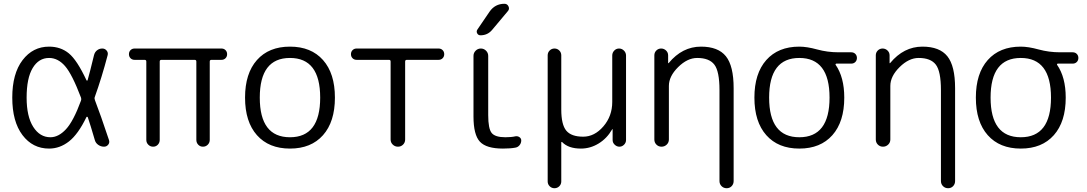

<svg xmlns="http://www.w3.org/2000/svg" viewBox="-20 -777 5757 1017"><path d="M240 -470Q185 -470 153 -416.5Q121 -363 121 -260Q121 -160 156 -105Q191 -50 247 -50Q290 -50 329.5 -92.5Q369 -135 409 -244Q412 -252 409 -260Q362 -384 324.5 -427Q287 -470 240 -470ZM240 10Q153 10 99 -61.5Q45 -133 45 -260Q45 -387 99.5 -458.5Q154 -530 240 -530Q301 -530 344.5 -494.5Q388 -459 438 -352Q439 -350 441 -350Q443 -350 444 -352Q455 -390 478 -485Q482 -501 494 -510.5Q506 -520 522 -520Q536 -520 545 -509Q554 -498 550 -484Q519 -366 482 -263Q479 -256 483 -246Q512 -171 557 -36Q562 -22 553.5 -11Q545 0 531 0Q514 0 500 -10Q486 -20 482 -36Q459 -115 445 -156Q444 -158 441.5 -158.5Q439 -159 438 -157Q394 -66 345.5 -28Q297 10 240 10Z M693 -460Q680 -460 671.5 -468.5Q663 -477 663 -490Q663 -503 671.5 -511.5Q680 -520 693 -520H1153Q1166 -520 1174.5 -511.5Q1183 -503 1183 -490Q1183 -477 1174.5 -468.5Q1166 -460 1153 -460H1100Q1091 -460 1091 -451V-36Q1091 -21 1080.5 -10.5Q1070 0 1055 0Q1040 0 1030 -10.5Q1020 -21 1020 -36V-451Q1020 -460 1011 -460H835Q826 -460 826 -451V-36Q826 -21 816 -10.5Q806 0 791 0Q776 0 765.5 -10.5Q755 -21 755 -36V-451Q755 -460 746 -460Z M1676 -260Q1676 -470 1516 -470Q1356 -470 1356 -260Q1356 -50 1516 -50Q1676 -50 1676 -260ZM1691 -61Q1628 10 1516 10Q1404 10 1341 -61Q1278 -132 1278 -260Q1278 -388 1341 -459Q1404 -530 1516 -530Q1628 -530 1691 -459Q1754 -388 1754 -260Q1754 -132 1691 -61Z M1869 -460Q1856 -460 1847.5 -468.5Q1839 -477 1839 -490Q1839 -503 1847.5 -511.5Q1856 -520 1869 -520H2303Q2316 -520 2324.5 -511.5Q2333 -503 2333 -490Q2333 -477 2324.5 -468.5Q2316 -460 2303 -460H2135Q2126 -460 2126 -451V-38Q2126 -22 2115 -11Q2104 0 2088 0Q2072 0 2060.5 -11Q2049 -22 2049 -38V-451Q2049 -460 2041 -460Z M2644 10Q2556 10 2522 -26.5Q2488 -63 2488 -160V-481Q2488 -497 2499.5 -508.5Q2511 -520 2527 -520Q2543 -520 2554.5 -508.5Q2566 -497 2566 -481V-167Q2566 -95 2584.5 -72.5Q2603 -50 2657 -50Q2689 -50 2710 -55Q2722 -57 2731.5 -50.5Q2741 -44 2741 -33Q2741 -19 2732 -8Q2723 3 2710 5Q2684 10 2644 10ZM2573 -715Q2602 -757 2652 -757Q2667 -757 2673.5 -743Q2680 -729 2670 -718L2587 -619Q2563 -590 2525 -590Q2513 -590 2507.5 -600.5Q2502 -611 2509 -621Z M2881 184V-484Q2881 -499 2891.5 -509.5Q2902 -520 2917 -520Q2932 -520 2942.5 -509.5Q2953 -499 2953 -484V-197Q2953 -117 2979.5 -85Q3006 -53 3069 -53Q3129 -53 3176 -107.5Q3223 -162 3223 -237V-483Q3223 -498 3233.5 -509Q3244 -520 3259 -520Q3274 -520 3285 -509Q3296 -498 3296 -483V-35Q3296 -21 3285.5 -10.5Q3275 0 3261 0Q3247 0 3236 -10.5Q3225 -21 3225 -35V-92Q3225 -93 3224 -93Q3222 -93 3222 -91Q3195 -44 3151 -17Q3107 10 3057 10Q2991 10 2958 -24Q2956 -26 2954.5 -25Q2953 -24 2953 -22V184Q2953 199 2942.5 209.5Q2932 220 2917 220Q2902 220 2891.5 209.5Q2881 199 2881 184Z M3446 -38V-484Q3446 -499 3456.5 -509.5Q3467 -520 3482 -520Q3497 -520 3508 -509.5Q3519 -499 3519 -484V-443Q3519 -442 3520 -442Q3521 -442 3522 -443Q3594 -530 3693 -530Q3784 -530 3825 -479Q3866 -428 3866 -310V182Q3866 198 3855.5 209Q3845 220 3829 220Q3813 220 3802 209Q3791 198 3791 182V-300Q3791 -399 3764 -434.5Q3737 -470 3673 -470Q3621 -470 3572 -421.5Q3523 -373 3523 -322V-38Q3523 -22 3511.5 -11Q3500 0 3484 0Q3468 0 3457 -11Q3446 -22 3446 -38Z M4374 -260Q4374 -470 4214 -470Q4054 -470 4054 -260Q4054 -50 4214 -50Q4374 -50 4374 -260ZM4214 -530Q4254 -530 4308.5 -515Q4363 -500 4422 -500H4489Q4502 -500 4510.5 -491.5Q4519 -483 4519 -470Q4519 -457 4510.5 -448.5Q4502 -440 4489 -440H4410Q4408 -440 4406.5 -438Q4405 -436 4406 -434Q4452 -368 4452 -260Q4452 -132 4389 -61Q4326 10 4214 10Q4102 10 4039 -61Q3976 -132 3976 -260Q3976 -388 4039 -459Q4102 -530 4214 -530Z M4619 -38V-484Q4619 -499 4629.5 -509.5Q4640 -520 4655 -520Q4670 -520 4681 -509.5Q4692 -499 4692 -484V-443Q4692 -442 4693 -442Q4694 -442 4695 -443Q4767 -530 4866 -530Q4957 -530 4998 -479Q5039 -428 5039 -310V182Q5039 198 5028.5 209Q5018 220 5002 220Q4986 220 4975 209Q4964 198 4964 182V-300Q4964 -399 4937 -434.5Q4910 -470 4846 -470Q4794 -470 4745 -421.5Q4696 -373 4696 -322V-38Q4696 -22 4684.5 -11Q4673 0 4657 0Q4641 0 4630 -11Q4619 -22 4619 -38Z M5547 -260Q5547 -470 5387 -470Q5227 -470 5227 -260Q5227 -50 5387 -50Q5547 -50 5547 -260ZM5387 -530Q5427 -530 5481.5 -515Q5536 -500 5595 -500H5662Q5675 -500 5683.5 -491.5Q5692 -483 5692 -470Q5692 -457 5683.5 -448.5Q5675 -440 5662 -440H5583Q5581 -440 5579.5 -438Q5578 -436 5579 -434Q5625 -368 5625 -260Q5625 -132 5562 -61Q5499 10 5387 10Q5275 10 5212 -61Q5149 -132 5149 -260Q5149 -388 5212 -459Q5275 -530 5387 -530Z"/></svg>

Font: Rounded Mplus 1c
Style: Regular
Weight: 400
Version: Version 1.059.20150529